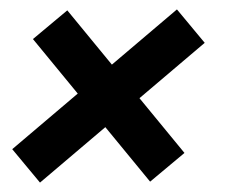

<svg xmlns="http://www.w3.org/2000/svg" viewBox="-20 -481 505 408"><path d="M65 -93 6 -164 356 -461 415 -390ZM372 -156 299 -95 50 -398 123 -459Z"/></svg>

Font: Cabin VF Beta
Style: Italic
Weight: 400
Italic angle: -7°
Designer: Pablo Impallari
Foundry: Pablo Impallari. http://www.impallari.com Igino Marini. http://www.ikern.com
Version: Version 2.300